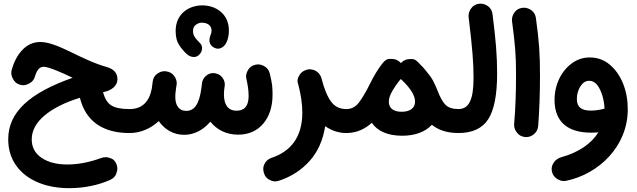

<svg xmlns="http://www.w3.org/2000/svg" viewBox="-20 -676 3443 1037"><path d="M197.3 -449.2C160.6 -449.2 128.4 -435.1 101.6 -407.2C74.7 -379.4 55.2 -342.8 43 -297.4C41.5 -292 41 -287.1 41 -281.7C41 -270.5 44.9 -257.8 53.2 -244.6C61 -231.4 73.2 -222.2 90.3 -217.8C95.7 -216.3 100.6 -215.8 105.5 -215.8C116.7 -215.8 129.4 -219.7 142.6 -228C155.8 -235.8 165 -248 169.4 -265.1C178.7 -294.9 192.4 -315.4 215.8 -315.4C242.2 -315.4 315.4 -283.7 372.1 -255.9C139.6 -173.8 24.4 -70.3 24.4 76.2C24.4 130.4 38.6 177.2 66.4 216.8C122.1 295.9 224.6 340.3 354 340.3C430.2 340.3 509.3 325.2 574.2 295.9C590.3 288.6 601.1 278.3 606.4 266.1C611.3 253.4 613.8 243.2 613.8 234.9C613.8 226.6 612.3 218.8 608.9 210.4C602.5 194.8 593.3 184.6 581.5 180.2C569.8 175.3 559.6 172.9 551.3 172.9C543 172.9 534.2 174.3 525.4 177.7C462.4 200.7 401.9 212.4 343.3 212.4C286.6 212.4 240.7 200.7 205.1 176.8C169.4 152.8 151.4 119.6 151.4 77.1C151.4 29.8 174.3 -13.2 220.2 -51.8C265.6 -90.3 329.6 -122.6 411.6 -147.9C442.4 -21.5 535.2 42.5 679.2 42.5H679.7C697.8 42.5 712.9 36.1 725.6 23.9C737.8 11.2 744.1 -3.9 744.1 -22C744.1 -40 737.8 -55.2 725.6 -67.9C712.9 -80.6 697.8 -86.9 679.7 -86.9H679.2C635.7 -86.9 604 -93.3 583 -105.5C562 -117.7 546.4 -141.6 536.6 -178.2L539.6 -178.7C585.9 -188 614.3 -214.8 614.3 -247.6C614.3 -281.2 595.2 -303.2 556.6 -314C488.8 -333 422.4 -365.7 360.4 -396C297.9 -426.3 242.2 -449.2 197.3 -449.2Z M615.2 -22C615.2 -3.9 621.6 11.2 633.8 23.9C646.5 36.1 661.6 42.5 679.7 42.5C740.2 42.5 794.9 17.6 837.4 -22C869.1 23.4 917 52.2 975.1 52.2C1029.3 52.2 1078.6 25.4 1116.2 -19C1151.4 25.4 1203.1 51.3 1266.1 51.3C1322.8 51.3 1368.2 31.2 1401.9 -8.3C1435.5 -47.9 1452.1 -100.6 1452.1 -166C1452.1 -184.1 1451.2 -200.7 1449.7 -215.8C1447.8 -230.5 1443.8 -251 1437.5 -277.8C1433.1 -294.9 1424.8 -307.6 1411.6 -315.9C1398.4 -324.2 1386.2 -328.1 1375 -328.1C1369.6 -328.1 1364.7 -327.6 1359.4 -326.2C1342.3 -322.3 1330.1 -314 1321.8 -301.3C1313.5 -288.1 1309.1 -275.9 1309.1 -264.2C1309.1 -259.3 1309.6 -254.4 1311 -249C1318.4 -216.3 1322.8 -187 1322.8 -157.7C1322.8 -104.5 1301.3 -78.1 1257.8 -78.1C1208.5 -78.1 1189.5 -114.7 1189.5 -166C1189.5 -172.9 1189.9 -180.2 1190.4 -187.5C1191.9 -195.8 1192.9 -204.6 1193.8 -213.4C1194.3 -215.3 1194.3 -217.3 1194.3 -219.2C1194.3 -228 1192.4 -236.3 1189 -244.1L1188.5 -244.6C1188.5 -245.1 1188.5 -245.6 1188 -246.1C1187.5 -246.6 1187.5 -246.6 1187.5 -247.1L1187 -247.6C1178.2 -264.6 1164.6 -275.4 1146 -279.3C1145.5 -279.8 1144.5 -279.8 1144 -279.8L1138.2 -280.8C1135.7 -281.2 1133.8 -281.2 1131.3 -281.2C1115.2 -281.2 1101.6 -275.4 1089.4 -263.2C1084.5 -258.8 1080.6 -253.4 1077.6 -247.6C1073.7 -240.7 1071.3 -233.4 1070.8 -225.1V-224.6C1069.3 -214.8 1067.9 -205.6 1067.4 -197.3C1055.7 -113.8 1030.3 -77.1 985.4 -77.1C947.8 -77.1 926.8 -105.5 926.8 -151.9C926.8 -163.1 927.2 -173.3 930.7 -198.2L932.1 -207C932.6 -210 933.1 -212.9 933.6 -216.3C934.1 -219.7 934.6 -222.7 934.6 -226.1C934.6 -240.2 929.7 -253.9 919.9 -267.1C909.7 -280.3 896 -288.1 878.4 -290.5C875 -291 871.6 -291.5 868.2 -291.5C854.5 -291.5 841.3 -286.6 828.1 -276.9C814.9 -267.1 807.1 -253.4 804.7 -235.4C802.7 -219.2 801.3 -206.5 799.8 -197.3C786.1 -126.5 747.6 -86.9 679.7 -86.9C661.6 -86.9 646.5 -80.6 633.8 -67.9C621.6 -55.2 615.2 -40 615.2 -22ZM928.7 -509.3C928.7 -477.5 934.6 -453.1 946.3 -435.1C957.5 -417 971.2 -400.4 986.3 -386.2C1005.4 -368.2 1022.5 -368.2 1027.8 -368.2C1037.6 -368.2 1046.4 -371.6 1054.2 -378.9C1071.8 -394.5 1071.3 -412.1 1071.3 -417.5C1071.3 -426.8 1067.9 -435.1 1061 -442.4C1033.2 -470.2 1022.5 -484.4 1022.5 -509.3C1022.5 -523.4 1027.3 -534.7 1037.6 -542C1057.6 -556.6 1072.8 -553.2 1073.2 -553.2C1099.1 -553.2 1122.6 -539.1 1122.6 -511.2C1122.6 -501 1119.6 -491.7 1115.7 -482.4C1112.8 -474.6 1111.3 -466.8 1111.3 -459.5C1111.3 -451.2 1111.8 -433.6 1133.8 -419.9C1142.1 -415.5 1149.9 -413.1 1157.7 -413.1C1169.9 -413.1 1191.4 -421.4 1203.1 -446.8C1212.4 -465.8 1216.3 -488.3 1216.3 -511.2C1216.3 -601.6 1145.5 -647 1072.8 -647C999.5 -647 928.7 -601.1 928.7 -509.3Z M1590.8 -220.2C1605.5 -164.6 1612.8 -113.8 1612.8 -68.4C1612.8 65.9 1549.8 142.1 1445.8 176.8C1417 186.5 1401.9 213.9 1401.9 235.8C1401.9 242.7 1402.8 250 1405.3 257.8C1409.7 273.4 1418.5 285.2 1430.7 292.5C1442.9 299.8 1454.6 303.7 1465.3 303.7C1472.7 303.7 1480 302.2 1487.8 299.8C1552.7 278.3 1607.4 243.2 1651.9 193.8C1696.3 144.5 1724.6 81.5 1736.3 5.4C1769.5 28.8 1807.6 42.5 1850.6 42.5H1851.1C1869.1 42.5 1884.3 36.1 1897 23.9C1909.2 11.2 1915.5 -3.9 1915.5 -22C1915.5 -40 1909.2 -55.2 1897 -67.9C1884.3 -80.6 1869.1 -86.9 1851.1 -86.9H1850.6C1815.9 -86.9 1789.1 -99.6 1769.5 -125.5C1749.5 -151.4 1731.9 -192.9 1716.8 -251C1716.3 -251.5 1716.3 -252.4 1716.3 -252.9C1710.4 -276.4 1689.9 -296.9 1662.6 -300.8C1659.2 -301.3 1656.2 -301.8 1652.8 -301.8C1647.9 -301.8 1643.1 -301.3 1638.7 -299.8C1621.6 -295.4 1608.4 -287.1 1600.1 -274.4C1591.3 -261.2 1586.9 -250 1586.9 -239.7C1586.9 -233.4 1587.9 -227.5 1590.3 -221.7Z M1786.6 -22C1786.6 -3.9 1793 11.2 1805.2 23.9C1817.9 36.1 1833 42.5 1851.1 42.5C1908.2 42.5 1953.1 19 1988.3 -12.7C2018.1 31.7 2073.2 57.1 2152.8 57.1C2222.7 57.1 2277.8 35.6 2312.5 -2C2345.7 24.9 2391.6 42.5 2455.6 42.5H2456.1C2474.1 42.5 2489.3 36.1 2502 23.9C2514.2 11.2 2520.5 -3.9 2520.5 -22C2520.5 -40 2514.2 -55.2 2502 -67.9C2489.3 -80.6 2474.1 -86.9 2456.1 -86.9H2455.6C2424.3 -86.9 2401.4 -94.7 2386.2 -109.9C2371.1 -125 2357.4 -149.4 2344.2 -184.1C2335.9 -205.1 2327.6 -224.1 2318.4 -241.2C2309.1 -257.8 2295.9 -275.9 2279.3 -295.4C2270 -307.1 2259.3 -318.8 2247.6 -330.1C2245.6 -332.5 2243.2 -335 2240.7 -337.4C2228.5 -350.1 2218.3 -356.4 2209 -356.9H2193.8C2176.3 -356.9 2161.1 -351.1 2148.9 -338.9L2145.5 -335C2143.1 -337.4 2141.1 -339.8 2138.7 -341.8C2126.5 -352.5 2111.8 -357.9 2095.2 -357.9C2093.8 -357.9 2088.4 -357.9 2079.1 -357.4C2069.3 -356.9 2059.1 -349.6 2047.9 -336.4C2047.4 -335.9 2046.4 -335 2045.9 -334C2022 -304.7 1998.5 -264.2 1977.1 -221.2C1957 -180.7 1938 -148.4 1919.9 -124C1901.9 -99.1 1878.9 -86.9 1851.1 -86.9C1833 -86.9 1817.9 -80.6 1805.2 -67.9C1793 -55.2 1786.6 -40 1786.6 -22ZM2147.5 -246.6C2149.4 -245.1 2151.4 -243.2 2153.3 -241.2C2198.7 -197.3 2221.7 -159.2 2221.7 -127C2221.7 -93.3 2195.8 -72.3 2149.4 -72.3C2102.1 -72.3 2080.1 -93.8 2080.1 -127C2080.1 -144 2086.9 -164.6 2101.1 -188.5C2110.4 -204.1 2122.1 -220.7 2133.3 -235.8L2135.3 -237.8C2138.7 -241.7 2141.6 -245.6 2144.5 -249C2145.5 -248.5 2146.5 -247.6 2147.5 -246.6Z M2391.6 -22C2391.6 -3.9 2397.9 11.2 2410.2 23.9C2422.9 36.1 2438 42.5 2456.1 42.5C2531.7 42.5 2585.9 17.1 2617.7 -33.2C2649.4 -83.5 2665 -165.5 2665 -278.8C2665 -377 2657.7 -460.9 2640.1 -600.1C2637.7 -617.7 2630.4 -631.3 2617.2 -641.6C2604 -651.4 2589.8 -656.2 2575.7 -656.2C2572.8 -656.2 2569.8 -656.2 2566.9 -655.8C2549.3 -653.3 2535.6 -645.5 2525.9 -632.3C2515.6 -619.1 2510.7 -605 2510.7 -590.3C2510.7 -587.9 2510.7 -585 2511.2 -582.5C2531.7 -413.1 2537.6 -336.9 2537.6 -255.9C2537.6 -142.1 2515.1 -86.9 2456.1 -86.9C2438 -86.9 2422.9 -80.6 2410.2 -67.9C2397.9 -55.2 2391.6 -40 2391.6 -22Z M2745.6 -560.5C2762.7 -432.1 2767.1 -378.4 2767.1 -272.9C2767.1 -183.1 2764.2 -86.4 2756.8 -5.9V-0.5C2756.8 14.6 2762.2 28.8 2773.4 42C2784.2 55.2 2798.3 62.5 2815.9 64C2818.4 64.5 2820.3 64.5 2822.3 64.5C2837.4 64.5 2851.6 59.1 2864.7 47.9C2877.9 36.6 2885.3 22.5 2886.7 4.9C2893.1 -75.7 2896.5 -173.8 2896.5 -266.1C2896.5 -381.8 2892.6 -447.8 2874.5 -578.1C2872.1 -595.7 2864.7 -609.4 2851.6 -619.6C2838.4 -629.4 2824.2 -634.3 2810.1 -634.3C2807.1 -634.3 2804.2 -634.3 2801.3 -633.8C2783.7 -631.3 2770 -624 2760.3 -610.8C2750 -597.7 2745.1 -583.5 2745.1 -569.3C2745.1 -566.4 2745.1 -563.5 2745.6 -560.5Z M3165 -365.7C3129.9 -365.7 3098.1 -355.5 3069.3 -334.5C3011.7 -292.5 2975.1 -219.7 2975.1 -136.2C2975.1 -17.6 3046.9 40.5 3172.4 40.5C3185.5 40.5 3198.7 40 3211.9 38.6C3174.3 99.1 3106.4 147 3012.2 172.9C2978.5 182.1 2959.5 211.4 2959.5 236.3C2959.5 240.2 2960 244.1 2960.4 248.5C2963.9 265.6 2972.7 278.8 2985.8 288.1C2999 297.4 3011.7 301.8 3024.4 301.8C3028.3 301.8 3032.2 301.3 3036.6 300.8C3215.3 264.2 3370.6 113.3 3370.6 -85.4C3370.6 -135.7 3362.3 -182.1 3345.2 -224.6C3328.1 -267.1 3303.7 -301.3 3272.9 -327.1C3242.2 -353 3206.1 -365.7 3165 -365.7ZM3095.7 -141.1C3095.7 -166.5 3102.1 -189.5 3114.7 -209.5C3127.4 -229.5 3143.1 -239.7 3162.1 -239.7C3179.2 -239.7 3193.8 -231.9 3206.1 -216.3C3230 -185.1 3243.2 -134.3 3245.1 -88.9C3244.1 -88.9 3243.2 -88.9 3242.2 -88.4C3220.7 -83 3196.8 -78.6 3171.4 -78.6C3122.6 -78.6 3095.7 -95.7 3095.7 -141.1Z"/></svg>

Font: Mikhak
Style: Bold
Weight: 700
Designer: Amin Abedi
Version: Version 3.2